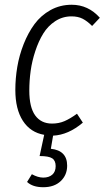

<svg xmlns="http://www.w3.org/2000/svg" viewBox="-20 -554 436 800"><path d="M277.8 -485.8Q240.7 -485.8 210.2 -465.8Q179.7 -445.8 160.2 -414.1Q140.6 -382.3 127 -340.8Q113.3 -299.3 107.7 -258.3Q102.1 -217.3 102.1 -176.8Q102.1 -106.9 126.7 -73Q151.4 -39.1 196.8 -39.1Q225.1 -39.1 248.8 -49.3Q272.5 -59.6 300.8 -80.1L325.2 -43Q264.6 8.3 201.2 11.2L191.9 65.9Q259.8 73.2 259.8 136.2Q259.8 175.3 232.9 200.7Q206.1 226.1 160.2 226.1Q116.2 226.1 92.8 204.1L112.8 171.9Q138.2 186 160.2 186Q183.6 186 197.8 173.8Q211.9 161.6 211.9 138.2Q211.9 115.2 197.5 105.7Q183.1 96.2 145 96.2L164.1 7.8Q106.9 -2 75.4 -50.5Q43.9 -99.1 43.9 -179.2Q43.9 -227.1 52 -275.1Q60.1 -323.2 78.6 -370.4Q97.2 -417.5 123.8 -453.6Q150.4 -489.7 190.4 -512Q230.5 -534.2 278.8 -534.2Q347.7 -534.2 396 -480L363.8 -445.8Q343.3 -466.3 324 -476.1Q304.7 -485.8 277.8 -485.8Z"/></svg>

Font: Fira Sans Compressed Light
Style: Italic
Weight: 300
Width: 3
Italic angle: -8°
Designer: Carrois Corporate & Edenspiekermann AG
Foundry: Carrois Corporate GbR & Edenspiekermann AG
Version: Version 4.203;PS 004.203;hotconv 1.0.88;makeotf.lib2.5.64775